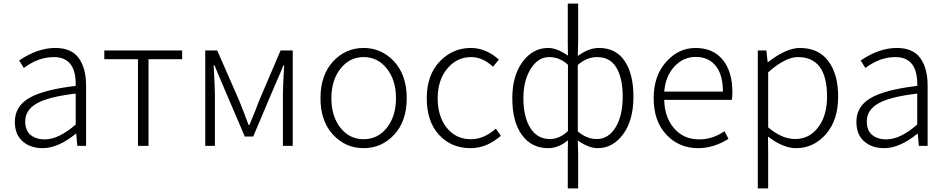

<svg xmlns="http://www.w3.org/2000/svg" viewBox="-20 -815 5290 1073"><path d="M218 13Q150 13 106.5 -25Q63 -63 63 -134Q63 -221 143.5 -267.5Q224 -314 403 -335Q407 -496 281 -496Q194 -496 113 -435L87 -477Q190 -547 289 -547Q379 -547 420 -490.5Q461 -434 461 -338V0H412L406 -68H404Q305 13 218 13ZM230 -36Q308 -36 403 -119V-292Q250 -274 185.5 -237Q121 -200 121 -137Q121 -85 151.5 -60.5Q182 -36 230 -36Z M751 0V-484H563V-533H998V-484H810V0Z M1127 0V-533H1194L1317 -252Q1323 -237 1341.5 -190Q1360 -143 1369 -117H1374Q1412 -207 1428 -252L1548 -533H1616V0H1561V-288Q1561 -326 1568 -450H1564Q1551 -417 1515 -335L1395 -52H1348L1227 -335Q1193 -414 1179 -450H1174Q1181 -326 1181 -288V0Z M1771 -266Q1771 -395 1841 -471Q1911 -547 2012 -547Q2113 -547 2183 -471Q2253 -395 2253 -266Q2253 -138 2183 -62.5Q2113 13 2012 13Q1911 13 1841 -62.5Q1771 -138 1771 -266ZM2012 -496Q1934 -496 1883 -431.5Q1832 -367 1832 -266Q1832 -165 1882.5 -101Q1933 -37 2012 -37Q2091 -37 2142 -101Q2193 -165 2193 -266Q2193 -367 2142 -431.5Q2091 -496 2012 -496Z M2609 13Q2502 13 2433.5 -61.5Q2365 -136 2365 -266Q2365 -395 2437 -471Q2509 -547 2612 -547Q2695 -547 2768 -482L2735 -442Q2678 -496 2613 -496Q2533 -496 2479.5 -431.5Q2426 -367 2426 -266Q2426 -164 2477 -100.5Q2528 -37 2612 -37Q2685 -37 2751 -96L2779 -56Q2700 13 2609 13Z M3153 238V50L3154 -31Q3101 13 3043 13Q2951 13 2897 -60.5Q2843 -134 2843 -266Q2843 -392 2900.5 -469.5Q2958 -547 3043 -547Q3093 -547 3154 -504L3153 -583V-795H3211V-583L3209 -502Q3269 -547 3328 -547Q3422 -547 3471 -474Q3520 -401 3520 -275Q3520 -143 3462.5 -65Q3405 13 3320 13Q3270 13 3209 -30L3211 50V238ZM3053 -38Q3108 -38 3154 -83V-453Q3108 -496 3049 -496Q2987 -496 2946 -430.5Q2905 -365 2905 -266Q2905 -161 2944 -99.5Q2983 -38 3053 -38ZM3315 -38Q3380 -38 3420 -103Q3460 -168 3460 -275Q3460 -377 3425 -436.5Q3390 -496 3317 -496Q3259 -496 3209 -452V-81Q3258 -38 3315 -38Z M3881 13Q3775 13 3704 -62.5Q3633 -138 3633 -266Q3633 -391 3702.5 -469Q3772 -547 3867 -547Q3964 -547 4018.5 -481.5Q4073 -416 4073 -299Q4073 -276 4070 -257H3692Q3694 -159 3747.5 -97.5Q3801 -36 3887 -36Q3963 -36 4029 -82L4051 -39Q3968 13 3881 13ZM3692 -303H4020Q4020 -398 3979.5 -447.5Q3939 -497 3868 -497Q3800 -497 3750 -444.5Q3700 -392 3692 -303Z M4215 238V-533H4263L4270 -468H4272Q4375 -547 4450 -547Q4554 -547 4609 -474Q4664 -401 4664 -275Q4664 -143 4595.5 -65Q4527 13 4429 13Q4356 13 4272 -52L4273 46V238ZM4424 -38Q4503 -38 4552.5 -103.5Q4602 -169 4602 -275Q4602 -496 4439 -496Q4369 -496 4273 -411V-103Q4350 -38 4424 -38Z M4921 13Q4853 13 4809.5 -25Q4766 -63 4766 -134Q4766 -221 4846.5 -267.5Q4927 -314 5106 -335Q5110 -496 4984 -496Q4897 -496 4816 -435L4790 -477Q4893 -547 4992 -547Q5082 -547 5123 -490.5Q5164 -434 5164 -338V0H5115L5109 -68H5107Q5008 13 4921 13ZM4933 -36Q5011 -36 5106 -119V-292Q4953 -274 4888.5 -237Q4824 -200 4824 -137Q4824 -85 4854.5 -60.5Q4885 -36 4933 -36Z"/></svg>

Font: Noto Sans Korean Light
Style: Regular
Weight: 300
Designer: Ryoko NISHIZUKA  (kana & ideographs); Paul D. Hunt (Latin, Greek & Cyrillic); Wenlong ZHANG  (bopomofo); Sandoll Communi
Foundry: Adobe Systems Incorporated
Version: Version 1.000;PS 1;hotconv 1.0.78;makeotf.lib2.5.61930